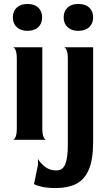

<svg xmlns="http://www.w3.org/2000/svg" viewBox="-20 -707 550 971"><path d="M45 0Q52 0 58.5 -14Q65 -28 65 -60V-408Q65 -440 58.5 -454Q52 -468 45 -468H194V-60Q194 -28 200.5 -14Q207 0 214 0ZM119 -551Q85 -551 65 -569.5Q45 -588 45 -619Q45 -650 64.5 -668.5Q84 -687 119 -687Q154 -687 173.5 -668.5Q193 -650 193 -619Q193 -588 173.5 -569.5Q154 -551 119 -551ZM262 244Q220 244 191.5 237.5Q163 231 152 224L172 127V97Q182 115 206 135Q230 155 264 155Q297 155 310 123.5Q323 92 323 26V-408Q323 -440 316.5 -454Q310 -468 303 -468H451V10Q451 100 429 151Q407 202 365 223Q323 244 262 244ZM376 -551Q342 -551 322 -569.5Q302 -588 302 -619Q302 -650 321.5 -668.5Q341 -687 376 -687Q412 -687 431.5 -668.5Q451 -650 451 -619Q451 -588 431 -569.5Q411 -551 376 -551Z"/></svg>

Font: Red Rose SemiBold
Style: Regular
Weight: 600
Designer: Jaikishan Patel
Version: Version 2.000